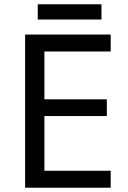

<svg xmlns="http://www.w3.org/2000/svg" viewBox="-20 -875 596 895"><path d="M496 0H97V-714H496V-635H187V-412H478V-334H187V-79H496ZM453 -855V-784H156V-855Z"/></svg>

Font: Noto Sans Ugaritic
Style: Regular
Weight: 400
Designer: Monotype Design Team
Foundry: Monotype Imaging Inc.
Version: Version 2.001; ttfautohint (v1.8.4.7-5d5b)